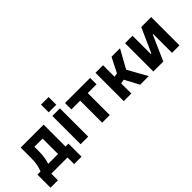

<svg xmlns="http://www.w3.org/2000/svg" viewBox="48 -1490 2399 2399"><g transform="rotate(-45 1247.0 -291.0)"><path d="M89 -113Q126 -195 126 -308V-500H531V-113H583V118H452V1H166V118H35V-113ZM254 -301Q254 -198 225 -113H399V-386H254Z M685 0V-500H819V0ZM685 -564V-700H819V-564Z M911 -502H1355V-389H1200V0H1066V-389H911Z M1581 -296 1632 -305 1731 -500H1881L1746 -257L1888 0H1737L1636 -189L1581 -180V0H1447V-500H1581Z M2300 0V-332H2292L2146 0H1970V-500H2102V-178H2112L2256 -500H2432V0Z"/></g></svg>

Font: Titillium Web[RUS by Daymarius]
Style: Bold
Weight: 700
Designer: Cyrillization by Daymarius
Foundry: Cyrillization by Daymarius
Version: Version 1.002 September 11, 2018